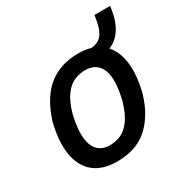

<svg xmlns="http://www.w3.org/2000/svg" viewBox="-148 -745 847 877"><g transform="rotate(-30 275.0 -307.0)"><path d="M223 9Q148 9 103 -27Q58 -63 46 -132Q34 -201 58 -298Q76 -354 101.5 -394.5Q127 -435 159 -459.5Q191 -484 230 -496Q269 -508 314 -508Q389 -508 433.5 -471.5Q478 -435 490 -367Q502 -299 478 -202Q461 -145 435.5 -105Q410 -65 378.5 -39.5Q347 -14 308 -2.5Q269 9 223 9ZM232 -72Q263 -72 290 -84Q317 -96 340.5 -127.5Q364 -159 381 -217Q407 -323 385.5 -374.5Q364 -426 303 -426Q274 -426 246.5 -414.5Q219 -403 195.5 -372Q172 -341 155 -283Q130 -176 151 -124Q172 -72 232 -72ZM409 -446 362 -480 365 -498Q397 -499 416.5 -509.5Q436 -520 447.5 -544.5Q459 -569 465 -609L467 -623H550L546 -599Q539 -554 520.5 -520.5Q502 -487 474 -468.5Q446 -450 409 -446Z"/></g></svg>

Font: Nunito Sans 7pt Condensed SemiBold
Style: Italic
Weight: 600
Width: 3
Italic angle: -9°
Designer: Vernon Adams
Foundry: Vernon Adams
Version: Version 3.101;gftools[0.9.27]